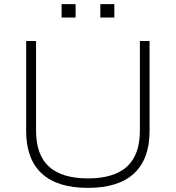

<svg xmlns="http://www.w3.org/2000/svg" viewBox="-20 -904 854 932"><path d="M407 8Q258 8 182.5 -62Q107 -132 107 -268V-705H155V-270Q155 -152 218 -95Q281 -38 407 -38Q533 -38 596 -95Q659 -152 659 -270V-705H706V-268Q706 -132 630.5 -62Q555 8 407 8ZM467 -819V-884H535V-819ZM279 -819V-884H347V-819Z"/></svg>

Font: Nunito Sans 10pt SemiExpanded ExtraLight
Style: Regular
Weight: 250
Width: 6
Designer: Vernon Adams
Foundry: Vernon Adams
Version: Version 3.101;gftools[0.9.27]